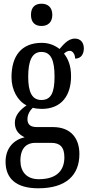

<svg xmlns="http://www.w3.org/2000/svg" viewBox="-20 -778 478 1035"><path d="M204 -638C235 -638 262 -655 262 -698C262 -741 235 -758 204 -758C171 -758 147 -741 147 -698C147 -655 171 -638 204 -638ZM186 237C337 237 408 166 408 52C408 -28 366 -93 265 -93H179C148 -93 128 -104 128 -135C128 -164 144 -185 157 -197C168 -193 193 -191 205 -191C313 -191 363 -265 363 -367C363 -427 346 -462 325 -489C334 -497 343 -504 357 -504C371 -504 385 -486 385 -462C418 -462 432 -488 432 -517C432 -546 416 -570 384 -570C344 -570 318 -532 301 -514C276 -533 246 -547 205 -547C96 -547 42 -477 42 -362C42 -293 75 -234 123 -210C88 -186 60 -156 60 -116C60 -72 87 -50 113 -38C58 -26 10 17 10 94C10 185 68 237 186 237ZM203 -239C153 -239 132 -281 132 -364C132 -451 153 -498 203 -498C255 -498 274 -453 274 -365C274 -280 256 -239 203 -239ZM189 188C122 188 90 146 90 88C90 13 131 -8 169 -8H255C302 -8 327 13 327 70C327 136 291 188 189 188Z"/></svg>

Font: Noto Serif Devanagari ExtraCondensed Medium
Style: Regular
Weight: 500
Width: 2
Designer: Universal Thirst, Indian Type Foundry and the Monotype Design Team
Foundry: Monotype Imaging Inc.
Version: Version 2.004